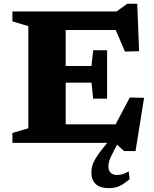

<svg xmlns="http://www.w3.org/2000/svg" viewBox="-20 -759 820 1020"><path d="M549 -492V-363.5V-235H475L466 -320H231V-408.5H466L475 -492ZM719 -487 644 -485 569.5 -658 627 -599.5H231V-698H599L656 -739H709ZM564 -41.5 669.5 -241 745.5 -239.5 700 43.5H639L591.5 0H231V-98.5H614.5ZM46 0V-52.5L130.5 -77.5V-620L46 -645.5V-698H329V0ZM588.5 35Q576 58.5 568.8 74.5Q561.5 90.5 558.8 102.2Q556 114 556 125Q556 147.5 568 159Q580 170.5 601.5 170.5Q617.5 170.5 630.8 166.5Q644 162.5 664 151.5L668.5 193Q647 211 629.8 221.5Q612.5 232 595.8 236.2Q579 240.5 559.5 240.5Q510 240.5 487.8 218Q465.5 195.5 465.5 157.5Q465.5 139.5 470.2 121.8Q475 104 488.8 81Q502.5 58 529.5 25L578.5 -35.5H625Z"/></svg>

Font: Newsreader 9pt
Style: Bold
Weight: 700
Designer: Hugues Gentile
Foundry: Production Type
Version: Version 1.003